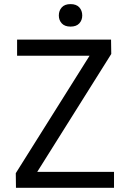

<svg xmlns="http://www.w3.org/2000/svg" viewBox="-20 -901 640 921"><path d="M158.7 -76.7H526.9V0H56.6L55.7 -70.3L409.7 -633.8H62V-710.9H512.7L513.7 -642.1ZM262.2 -826.7Q262.2 -850.1 276.4 -865.7Q290.5 -881.3 318.4 -881.3Q346.2 -881.3 360.4 -865.7Q374.5 -850.1 374.5 -826.7Q374.5 -804.2 360.4 -788.8Q346.2 -773.4 318.4 -773.4Q290.5 -773.4 276.4 -788.8Q262.2 -804.2 262.2 -826.7Z"/></svg>

Font: Roboto Mono
Style: Regular
Weight: 400
Designer: Google
Version: Version 2.000985; 2015; ttfautohint (v1.3)